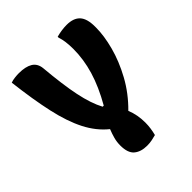

<svg xmlns="http://www.w3.org/2000/svg" viewBox="-206 -682 1011 1011"><g transform="rotate(-45 300.0 -176.0)"><path d="M365 -1Q385 48 385 106Q385 127 382 148Q379 169 374 188Q359 192 342.5 195.5Q326 199 306 199Q260 199 233 176.5Q206 154 206 98Q206 72 212.5 48Q219 24 229 -1Q172 -47 135.5 -118.5Q99 -190 76 -293.5Q53 -397 36 -540Q49 -545 66.5 -547Q84 -549 97 -549Q147 -549 175 -532Q203 -515 207 -477Q219 -341 237 -254.5Q255 -168 285 -112H293Q344 -201 367.5 -280Q391 -359 391 -436Q391 -495 378 -533V-540Q396 -545 416 -548Q436 -551 455 -551Q506 -551 530.5 -524.5Q555 -498 555 -439V-431Q555 -371 535 -295.5Q515 -220 473 -143Q431 -66 365 -1Z"/></g></svg>

Font: Recursive Sn Csl St XBd
Style: Regular
Weight: 800
Version: Version 1.085;hotconv 1.1.0;makeotfexe 2.6.0; ttfautohint (v